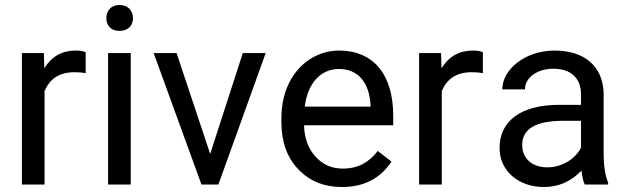

<svg xmlns="http://www.w3.org/2000/svg" viewBox="-20 -741 2517 771"><path d="M324 -531C315 -536 301 -538 284 -538C229 -538 187 -514 158 -467L156 -528H68V0H159V-375C180 -426 220 -451 279 -451C295 -451 310 -450 324 -447Z M505 -528H414V0H505ZM407 -668C407 -639 425 -617 460 -617C495 -617 514 -639 514 -668C514 -697 495 -721 460 -721C425 -721 407 -697 407 -668Z M597 -528 789 0H857L1047 -528H955L824 -123L689 -528Z M1353 10C1441 10 1507 -24 1552 -92L1497 -135C1464 -92 1421 -64 1357 -64C1312 -64 1276 -80 1247 -112C1218 -144 1202 -186 1201 -238H1559V-276C1559 -444 1478 -538 1341 -538C1299 -538 1260 -526 1224 -503C1152 -456 1110 -371 1110 -266V-250C1110 -171 1133 -108 1178 -61C1223 -14 1281 10 1353 10ZM1341 -464C1417 -464 1463 -411 1468 -319V-313H1204C1215 -408 1269 -464 1341 -464Z M1919 -531C1910 -536 1896 -538 1879 -538C1824 -538 1782 -514 1753 -467L1751 -528H1663V0H1754V-375C1775 -426 1815 -451 1874 -451C1890 -451 1905 -450 1919 -447Z M1986 -146C1986 -57 2060 10 2164 10C2223 10 2273 -12 2315 -56C2318 -29 2323 -11 2328 0H2422V-8C2410 -37 2404 -75 2404 -124V-367C2401 -474 2328 -538 2207 -538C2090 -538 1997 -463 1997 -382H2088C2088 -429 2137 -465 2202 -465C2275 -465 2313 -425 2313 -362V-320H2225C2074 -320 1986 -257 1986 -146ZM2077 -159C2077 -224 2132 -256 2243 -256H2313V-148C2290 -101 2234 -69 2178 -69C2118 -69 2077 -103 2077 -159Z"/></svg>

Font: Noto Sans KR Regular
Style: Regular
Weight: 400
Designer: Ryoko NISHIZUKA  (kana & ideographs); Paul D. Hunt (Latin, Greek & Cyrillic); Wenlong ZHANG  (bopomofo); Sandoll Communi
Foundry: Adobe Systems Incorporated
Version: Version 1.004;PS 1.004;hotconv 1.0.82;makeotf.lib2.5.63406